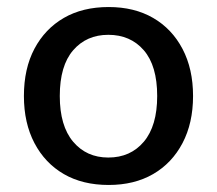

<svg xmlns="http://www.w3.org/2000/svg" viewBox="-20 -517 617 546"><path d="M289 9Q215 9 161.5 -22Q108 -53 78 -110Q48 -167 48 -244Q48 -322 78 -378.5Q108 -435 161.5 -466Q215 -497 289 -497Q362 -497 415.5 -466Q469 -435 499 -378Q529 -321 529 -244Q529 -167 499 -110Q469 -53 415.5 -22Q362 9 289 9ZM288 -69Q351 -69 389 -114Q427 -159 427 -244Q427 -330 389 -374Q351 -418 288 -418Q226 -418 188 -374Q150 -330 150 -244Q150 -159 188 -114Q226 -69 288 -69Z"/></svg>

Font: Nunito Sans 12pt SemiBold
Style: Regular
Weight: 600
Designer: Vernon Adams
Foundry: Vernon Adams
Version: Version 3.101;gftools[0.9.27]